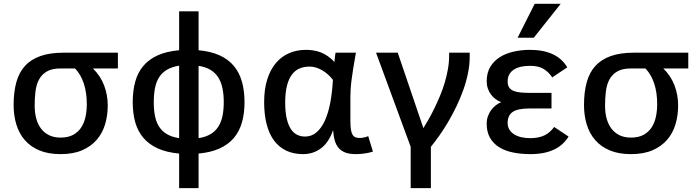

<svg xmlns="http://www.w3.org/2000/svg" viewBox="-20 -786 3629 998"><path d="M592.8 -512.2V-430.2H462.9Q502.4 -391.6 521.2 -342Q540 -292.5 540 -237.8Q540 -186 526.4 -140.1Q512.7 -94.2 483.2 -59.8Q453.6 -25.4 407.2 -5.1Q360.8 15.1 294.9 15.1Q231.4 15.1 185.5 -3.9Q139.6 -22.9 109.6 -57.1Q79.6 -91.3 65.2 -138.2Q50.8 -185.1 50.8 -240.2Q50.8 -307.6 64.9 -358.6Q79.1 -409.7 110.1 -443.6Q141.1 -477.5 190.7 -494.9Q240.2 -512.2 311 -512.2ZM294.9 -430.2Q250 -430.2 223.1 -414.3Q196.3 -398.4 182.4 -371.8Q168.5 -345.2 164.3 -310.1Q160.2 -274.9 160.2 -236.8Q160.2 -200.2 168.5 -169.7Q176.8 -139.2 193.6 -117.2Q210.4 -95.2 235.6 -83Q260.7 -70.8 294.9 -70.8Q335 -70.8 361.3 -85.7Q387.7 -100.6 403.1 -125Q418.5 -149.4 424.8 -180.4Q431.2 -211.4 431.2 -244.1Q431.2 -304.7 415.8 -351.6Q400.4 -398.4 370.1 -430.2Z M911.1 191.9V12.2Q846.7 6.3 801 -14.2Q755.4 -34.7 726.1 -68.6Q696.8 -102.5 683.3 -149.4Q669.9 -196.3 669.9 -254.9Q669.9 -314.5 683.1 -362.1Q696.3 -409.7 725.3 -443.8Q754.4 -478 800 -498.5Q845.7 -519 911.1 -524.9V-727.1H1012.2V-524.9Q1075.7 -519 1121.1 -498.5Q1166.5 -478 1195.3 -443.6Q1224.1 -409.2 1237.5 -361.6Q1251 -314 1251 -254.9Q1251 -196.3 1237.5 -149.4Q1224.1 -102.5 1195.3 -68.6Q1166.5 -34.7 1121.1 -14.2Q1075.7 6.3 1012.2 12.2V191.9ZM779.3 -254.9Q779.3 -213.9 785.9 -181.6Q792.5 -149.4 807.9 -126.2Q823.2 -103 848.4 -88.4Q873.5 -73.7 911.1 -67.9V-444.8Q873.5 -438.5 848.4 -423.8Q823.2 -409.2 807.9 -385.7Q792.5 -362.3 785.9 -329.6Q779.3 -296.9 779.3 -254.9ZM1012.2 -443.8V-67.9Q1048.8 -73.7 1073.7 -88.4Q1098.6 -103 1114 -126.5Q1129.4 -149.9 1136.2 -181.9Q1143.1 -213.9 1143.1 -254.9Q1143.1 -295.9 1136.2 -328.1Q1129.4 -360.4 1114 -384.3Q1098.6 -408.2 1073.7 -423.1Q1048.8 -438 1012.2 -443.8Z M1918.5 2Q1900.9 7.8 1877.2 11.5Q1853.5 15.1 1830.1 15.1Q1798.3 15.1 1776.9 7.6Q1755.4 0 1741.5 -15.4Q1727.5 -30.8 1720.5 -54.4Q1713.4 -78.1 1711.4 -109.9Q1689.5 -45.9 1648.9 -15.4Q1608.4 15.1 1555.2 15.1Q1505.9 15.1 1468 -2.9Q1430.2 -21 1404.5 -55.4Q1378.9 -89.8 1366 -140.1Q1353 -190.4 1353 -254.9Q1353 -323.2 1369.4 -374.3Q1385.7 -425.3 1414.8 -459.2Q1443.8 -493.2 1483.6 -510Q1523.4 -526.9 1570.3 -526.9Q1589.8 -526.9 1609.1 -523.9Q1628.4 -521 1647.2 -513.7Q1666 -506.3 1683.8 -494.1Q1701.7 -481.9 1718.3 -463.9Q1719.2 -477.5 1720.9 -490Q1722.7 -502.4 1724.1 -512.2H1830.1Q1821.3 -464.8 1815.9 -429.9Q1810.5 -395 1807.1 -368.4Q1803.7 -341.8 1802.5 -320.8Q1801.3 -299.8 1801.3 -280.8V-157.2Q1801.3 -129.9 1804 -112.8Q1806.6 -95.7 1812.5 -85.9Q1818.4 -76.2 1827.6 -72.5Q1836.9 -68.8 1850.1 -68.8Q1859.9 -68.8 1872.1 -71.5Q1884.3 -74.2 1894 -78.1ZM1565.4 -76.2Q1599.6 -76.2 1625.2 -98.1Q1650.9 -120.1 1668.7 -159.2Q1686.5 -198.2 1696.8 -252.4Q1707 -306.6 1710.4 -371.1Q1684.6 -404.3 1652.3 -422.1Q1620.1 -439.9 1589.4 -439.9Q1561 -439.9 1537.8 -430.4Q1514.6 -420.9 1497.8 -398.9Q1481 -377 1471.7 -340.8Q1462.4 -304.7 1462.4 -252Q1462.4 -203.6 1470.2 -170.2Q1478 -136.7 1491.7 -115.7Q1505.4 -94.7 1524.4 -85.4Q1543.5 -76.2 1565.4 -76.2Z M2047.4 -512.2 2180.7 -120.1Q2193.8 -141.1 2209 -167.7Q2224.1 -194.3 2238.8 -224.6Q2253.4 -254.9 2267.3 -288.1Q2281.2 -321.3 2291.5 -356Q2301.8 -390.6 2308.1 -425.8Q2314.5 -460.9 2314.5 -495.1V-512.2H2421.4V-490.2Q2421.4 -449.2 2412.6 -405.8Q2403.8 -362.3 2388.4 -319.1Q2373 -275.9 2353 -234.1Q2333 -192.4 2310.5 -154.1Q2288.1 -115.7 2264.6 -82.5Q2241.2 -49.3 2219.7 -22.9V191.9H2114.7V-22.9L1934.6 -512.2Z M2935.5 -76.2Q2922.4 -55.2 2904.3 -38.3Q2886.2 -21.5 2861.8 -9.5Q2837.4 2.4 2806.4 8.8Q2775.4 15.1 2736.3 15.1Q2687 15.1 2645.3 6.3Q2603.5 -2.4 2573.5 -21.5Q2543.5 -40.5 2526.6 -70.6Q2509.8 -100.6 2509.8 -143.1Q2509.8 -163.6 2516.1 -181.6Q2522.5 -199.7 2533.2 -214.1Q2543.9 -228.5 2557.6 -239Q2571.3 -249.5 2585.4 -254.9Q2569.8 -260.7 2555.9 -271Q2542 -281.2 2531.7 -295.2Q2521.5 -309.1 2515.6 -326.4Q2509.8 -343.8 2509.8 -363.8Q2509.8 -407.7 2528.6 -438.7Q2547.4 -469.7 2578.6 -489.3Q2609.9 -508.8 2650.4 -517.8Q2690.9 -526.9 2734.4 -526.9Q2875 -526.9 2928.7 -436L2850.6 -383.8Q2831.1 -412.6 2804.7 -428.2Q2778.3 -443.8 2735.4 -443.8Q2711.9 -443.8 2690.9 -439.7Q2669.9 -435.5 2653.8 -426Q2637.7 -416.5 2628.2 -400.9Q2618.7 -385.3 2618.7 -362.8Q2618.7 -342.8 2626.7 -331.1Q2634.8 -319.3 2650.1 -313.2Q2665.5 -307.1 2687.7 -305.2Q2710 -303.2 2737.8 -303.2H2846.7V-222.2H2732.4Q2670.9 -222.2 2644.8 -204.1Q2618.7 -186 2618.7 -147Q2618.7 -126 2628.7 -110.8Q2638.7 -95.7 2655 -86.2Q2671.4 -76.7 2692.4 -72.3Q2713.4 -67.9 2735.4 -67.9Q2779.3 -67.9 2808.8 -81.8Q2838.4 -95.7 2860.4 -126ZM2754.4 -589.8H2670.4L2759.3 -766.1H2894.5Z M3557.6 -512.2V-430.2H3427.7Q3467.3 -391.6 3486.1 -342Q3504.9 -292.5 3504.9 -237.8Q3504.9 -186 3491.2 -140.1Q3477.5 -94.2 3448 -59.8Q3418.5 -25.4 3372.1 -5.1Q3325.7 15.1 3259.8 15.1Q3196.3 15.1 3150.4 -3.9Q3104.5 -22.9 3074.5 -57.1Q3044.4 -91.3 3030 -138.2Q3015.6 -185.1 3015.6 -240.2Q3015.6 -307.6 3029.8 -358.6Q3043.9 -409.7 3075 -443.6Q3106 -477.5 3155.5 -494.9Q3205.1 -512.2 3275.9 -512.2ZM3259.8 -430.2Q3214.8 -430.2 3188 -414.3Q3161.1 -398.4 3147.2 -371.8Q3133.3 -345.2 3129.2 -310.1Q3125 -274.9 3125 -236.8Q3125 -200.2 3133.3 -169.7Q3141.6 -139.2 3158.4 -117.2Q3175.3 -95.2 3200.4 -83Q3225.6 -70.8 3259.8 -70.8Q3299.8 -70.8 3326.2 -85.7Q3352.5 -100.6 3367.9 -125Q3383.3 -149.4 3389.6 -180.4Q3396 -211.4 3396 -244.1Q3396 -304.7 3380.6 -351.6Q3365.2 -398.4 3335 -430.2Z"/></svg>

Font: Lorenzo Sans Medium
Style: Regular
Weight: 500
Foundry: Intel Corporation
Version: Version 1.00; ttfautohint (v1.5)